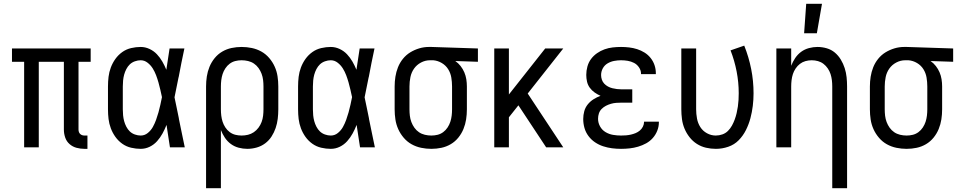

<svg xmlns="http://www.w3.org/2000/svg" viewBox="-20 -775 5040 1010"><path d="M440 8H424Q403 8 382.5 2.5Q362 -3 346 -17Q330 -31 323 -51.5Q316 -72 316 -93V-450H184V0H107V-450H43V-520H457V-450H393V-93Q393 -87 395 -81Q397 -75 401.5 -70.5Q406 -66 412 -64Q418 -62 424 -62H440Z M720 8Q695 8 669.5 2Q644 -4 623 -19Q602 -34 587 -55Q572 -76 563 -100Q554 -124 551 -149Q548 -174 548 -200V-320Q548 -346 551 -371Q554 -396 563 -420Q572 -444 587 -465Q602 -486 623 -501Q644 -516 669.5 -522Q695 -528 720 -528Q744 -528 766.5 -517.5Q789 -507 805.5 -489.5Q822 -472 834 -451Q846 -430 855 -408Q859 -436 863.5 -464Q868 -492 872 -520H950Q942 -483 934.5 -445.5Q927 -408 920 -370L919 -367Q914 -341 908.5 -315Q903 -289 898 -263Q904 -236 909.5 -208Q915 -180 921 -152V-150Q929 -112 936.5 -74.5Q944 -37 952 0H874Q870 -29 865 -58.5Q860 -88 856 -118Q847 -95 835 -73Q823 -51 806.5 -32.5Q790 -14 767.5 -3Q745 8 720 8ZM720 -62Q741 -62 757.5 -75.5Q774 -89 784 -107Q794 -125 801 -144.5Q808 -164 813.5 -183.5Q819 -203 823.5 -223.5Q828 -244 832 -264Q828 -283 823.5 -302.5Q819 -322 813.5 -341.5Q808 -361 801 -379.5Q794 -398 783.5 -415Q773 -432 756.5 -445Q740 -458 720 -458Q705 -458 689.5 -452.5Q674 -447 663 -436.5Q652 -426 644.5 -411.5Q637 -397 633 -382Q629 -367 627.5 -351.5Q626 -336 626 -320V-200Q626 -184 627.5 -168.5Q629 -153 633 -138Q637 -123 644.5 -108.5Q652 -94 663 -83.5Q674 -73 689.5 -67.5Q705 -62 720 -62Z M1064 215V-320Q1064 -347 1068 -373Q1072 -399 1082 -423.5Q1092 -448 1109 -469Q1126 -490 1149 -503.5Q1172 -517 1198 -522.5Q1224 -528 1251 -528Q1278 -528 1304.5 -522.5Q1331 -517 1354.5 -504Q1378 -491 1396 -470Q1414 -449 1425 -424.5Q1436 -400 1440 -373.5Q1444 -347 1444 -320V-200Q1444 -175 1441 -150Q1438 -125 1430 -101.5Q1422 -78 1408.5 -57Q1395 -36 1375 -21Q1355 -6 1330.5 1Q1306 8 1281 8Q1258 8 1235.5 2Q1213 -4 1194.5 -17.5Q1176 -31 1163 -50.5Q1150 -70 1142 -91V215ZM1251 -62Q1268 -62 1284.5 -66Q1301 -70 1315 -79.5Q1329 -89 1339.5 -103Q1350 -117 1356 -133Q1362 -149 1364 -166Q1366 -183 1366 -200V-320Q1366 -337 1364 -354Q1362 -371 1356 -387Q1350 -403 1340 -417Q1330 -431 1316 -440.5Q1302 -450 1285 -454Q1268 -458 1251 -458Q1234 -458 1218 -454Q1202 -450 1188.5 -440Q1175 -430 1165.5 -415.5Q1156 -401 1151 -385.5Q1146 -370 1144 -353.5Q1142 -337 1142 -320V-200Q1142 -183 1144 -166.5Q1146 -150 1151 -134.5Q1156 -119 1165.5 -104.5Q1175 -90 1188.5 -80Q1202 -70 1218 -66Q1234 -62 1251 -62Z M1720 8Q1695 8 1669.5 2Q1644 -4 1623 -19Q1602 -34 1587 -55Q1572 -76 1563 -100Q1554 -124 1551 -149Q1548 -174 1548 -200V-320Q1548 -346 1551 -371Q1554 -396 1563 -420Q1572 -444 1587 -465Q1602 -486 1623 -501Q1644 -516 1669.5 -522Q1695 -528 1720 -528Q1744 -528 1766.5 -517.5Q1789 -507 1805.5 -489.5Q1822 -472 1834 -451Q1846 -430 1855 -408Q1859 -436 1863.5 -464Q1868 -492 1872 -520H1950Q1942 -483 1934.5 -445.5Q1927 -408 1920 -370L1919 -367Q1914 -341 1908.5 -315Q1903 -289 1898 -263Q1904 -236 1909.5 -208Q1915 -180 1921 -152V-150Q1929 -112 1936.5 -74.5Q1944 -37 1952 0H1874Q1870 -29 1865 -58.5Q1860 -88 1856 -118Q1847 -95 1835 -73Q1823 -51 1806.5 -32.5Q1790 -14 1767.5 -3Q1745 8 1720 8ZM1720 -62Q1741 -62 1757.5 -75.5Q1774 -89 1784 -107Q1794 -125 1801 -144.5Q1808 -164 1813.5 -183.5Q1819 -203 1823.5 -223.5Q1828 -244 1832 -264Q1828 -283 1823.5 -302.5Q1819 -322 1813.5 -341.5Q1808 -361 1801 -379.5Q1794 -398 1783.5 -415Q1773 -432 1756.5 -445Q1740 -458 1720 -458Q1705 -458 1689.5 -452.5Q1674 -447 1663 -436.5Q1652 -426 1644.5 -411.5Q1637 -397 1633 -382Q1629 -367 1627.5 -351.5Q1626 -336 1626 -320V-200Q1626 -184 1627.5 -168.5Q1629 -153 1633 -138Q1637 -123 1644.5 -108.5Q1652 -94 1663 -83.5Q1674 -73 1689.5 -67.5Q1705 -62 1720 -62Z M2249 8Q2222 8 2195.5 2.5Q2169 -3 2145.5 -16Q2122 -29 2104 -50Q2086 -71 2075 -95.5Q2064 -120 2060 -146.5Q2056 -173 2056 -200V-320Q2056 -346 2060 -371.5Q2064 -397 2073.5 -421Q2083 -445 2099.5 -465.5Q2116 -486 2138 -499.5Q2160 -513 2185 -520.5Q2210 -528 2236 -528H2250L2494 -520V-450L2375 -454Q2391 -443 2403 -427.5Q2415 -412 2422.5 -394.5Q2430 -377 2433 -358Q2436 -339 2436 -320V-200Q2436 -173 2432 -147Q2428 -121 2418 -96.5Q2408 -72 2391 -51Q2374 -30 2351 -16.5Q2328 -3 2302 2.5Q2276 8 2249 8ZM2249 -62Q2266 -62 2282 -66Q2298 -70 2311.5 -80Q2325 -90 2334.5 -104.5Q2344 -119 2349 -134.5Q2354 -150 2356 -166.5Q2358 -183 2358 -200V-320Q2358 -344 2354 -367.5Q2350 -391 2337.5 -411Q2325 -431 2304 -443.5Q2283 -456 2259 -458H2242Q2217 -458 2194.5 -446Q2172 -434 2158 -414Q2144 -394 2139 -369.5Q2134 -345 2134 -320V-200Q2134 -183 2136 -166Q2138 -149 2144 -133Q2150 -117 2160 -103Q2170 -89 2184 -79.5Q2198 -70 2215 -66Q2232 -62 2249 -62Z M2853 0 2707 -221 2657 -158V0H2580V-520H2657V-278L2848 -520H2943L2756 -283L2943 0Z M3247 8Q3223 8 3199.5 5Q3176 2 3153 -5.5Q3130 -13 3110 -26.5Q3090 -40 3075.5 -59.5Q3061 -79 3054.5 -102Q3048 -125 3048 -149Q3048 -170 3053.5 -190Q3059 -210 3072 -226Q3085 -242 3102.5 -253Q3120 -264 3139 -271Q3123 -278 3108 -288.5Q3093 -299 3082.5 -313.5Q3072 -328 3068 -345.5Q3064 -363 3064 -381Q3064 -403 3070 -425Q3076 -447 3089 -464.5Q3102 -482 3120.5 -495Q3139 -508 3160 -515.5Q3181 -523 3203 -525.5Q3225 -528 3247 -528Q3268 -528 3289.5 -525.5Q3311 -523 3331.5 -516.5Q3352 -510 3370.5 -498.5Q3389 -487 3402.5 -470Q3416 -453 3423 -432.5Q3430 -412 3430 -390V-385H3352V-388Q3352 -405 3341.5 -420.5Q3331 -436 3315.5 -444Q3300 -452 3282.5 -455Q3265 -458 3247 -458Q3229 -458 3210.5 -454.5Q3192 -451 3176 -441.5Q3160 -432 3151 -415.5Q3142 -399 3142 -380Q3142 -368 3146 -356Q3150 -344 3158.5 -335Q3167 -326 3178 -320Q3189 -314 3201 -311Q3213 -308 3225.5 -306.5Q3238 -305 3250 -305H3306V-235H3250Q3236 -235 3222 -234Q3208 -233 3194 -229Q3180 -225 3167.5 -218.5Q3155 -212 3145 -202Q3135 -192 3130.5 -178.5Q3126 -165 3126 -150Q3126 -129 3136.5 -110Q3147 -91 3165.5 -80Q3184 -69 3205 -65.5Q3226 -62 3247 -62Q3260 -62 3273 -63Q3286 -64 3299 -67Q3312 -70 3324 -75Q3336 -80 3346 -88.5Q3356 -97 3362 -109Q3368 -121 3368 -134V-135H3446V-132Q3446 -109 3437.5 -87.5Q3429 -66 3414 -49Q3399 -32 3379 -21Q3359 -10 3337 -3.5Q3315 3 3292.5 5.5Q3270 8 3247 8Z M3746 8Q3719 8 3693.5 2Q3668 -4 3646 -18Q3624 -32 3607.5 -53Q3591 -74 3581 -98Q3571 -122 3567.5 -148Q3564 -174 3564 -200V-520H3642V-200Q3642 -176 3646.5 -151.5Q3651 -127 3664 -106.5Q3677 -86 3699 -74Q3721 -62 3745 -62Q3763 -62 3780 -68Q3797 -74 3809.5 -86.5Q3822 -99 3830.5 -114.5Q3839 -130 3845 -146.5Q3851 -163 3855 -180Q3859 -197 3861.5 -214.5Q3864 -232 3865 -249.5Q3866 -267 3866 -285Q3866 -342 3855 -399Q3844 -456 3823 -510L3895 -535Q3919 -475 3931.5 -412Q3944 -349 3944 -284Q3944 -251 3940 -218Q3936 -185 3927.5 -153Q3919 -121 3904 -91Q3889 -61 3866 -37.5Q3843 -14 3811 -3Q3779 8 3746 8Z M4358 215V-320Q4358 -337 4356 -353.5Q4354 -370 4349 -385.5Q4344 -401 4334.5 -415Q4325 -429 4312 -439Q4299 -449 4283 -453.5Q4267 -458 4250 -458Q4233 -458 4217 -453.5Q4201 -449 4188 -439Q4175 -429 4165.5 -415Q4156 -401 4151 -385.5Q4146 -370 4144 -353.5Q4142 -337 4142 -320V0H4064V-520H4142V-429Q4150 -450 4163 -469.5Q4176 -489 4194.5 -502.5Q4213 -516 4235.5 -522Q4258 -528 4280 -528Q4305 -528 4329 -521Q4353 -514 4371.5 -498.5Q4390 -483 4403 -461.5Q4416 -440 4423.5 -416.5Q4431 -393 4433.5 -368.5Q4436 -344 4436 -320V215ZM4210 -600 4221 -755H4304L4277 -600Z M4749 8Q4722 8 4695.5 2.5Q4669 -3 4645.5 -16Q4622 -29 4604 -50Q4586 -71 4575 -95.5Q4564 -120 4560 -146.5Q4556 -173 4556 -200V-320Q4556 -346 4560 -371.5Q4564 -397 4573.5 -421Q4583 -445 4599.5 -465.5Q4616 -486 4638 -499.5Q4660 -513 4685 -520.5Q4710 -528 4736 -528H4750L4994 -520V-450L4875 -454Q4891 -443 4903 -427.5Q4915 -412 4922.5 -394.5Q4930 -377 4933 -358Q4936 -339 4936 -320V-200Q4936 -173 4932 -147Q4928 -121 4918 -96.5Q4908 -72 4891 -51Q4874 -30 4851 -16.5Q4828 -3 4802 2.5Q4776 8 4749 8ZM4749 -62Q4766 -62 4782 -66Q4798 -70 4811.5 -80Q4825 -90 4834.5 -104.5Q4844 -119 4849 -134.5Q4854 -150 4856 -166.5Q4858 -183 4858 -200V-320Q4858 -344 4854 -367.5Q4850 -391 4837.5 -411Q4825 -431 4804 -443.5Q4783 -456 4759 -458H4742Q4717 -458 4694.5 -446Q4672 -434 4658 -414Q4644 -394 4639 -369.5Q4634 -345 4634 -320V-200Q4634 -183 4636 -166Q4638 -149 4644 -133Q4650 -117 4660 -103Q4670 -89 4684 -79.5Q4698 -70 4715 -66Q4732 -62 4749 -62Z"/></svg>

Font: Iosevka Term
Style: Regular
Weight: 400
Monospace: yes
Designer: Belleve Invis
Foundry: Belleve Invis
Version: Version 30.0.1